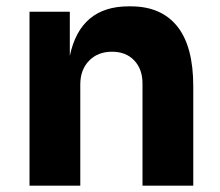

<svg xmlns="http://www.w3.org/2000/svg" viewBox="-20 -585 692 605"><path d="M73 -548H200V-409Q233 -565 385 -565H392Q488 -565 538.5 -502Q589 -439 589 -313V0H429V-322Q429 -367 403 -394.5Q377 -422 333 -422Q288 -422 260.5 -393.5Q233 -365 233 -319V0H73Z"/></svg>

Font: Sora-SIA
Style: Bold
Weight: 700
Designer: Jonathan Barnbrook, Julián Moncada
Foundry: Barnbrook Fonts
Version: Version 2.000